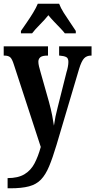

<svg xmlns="http://www.w3.org/2000/svg" viewBox="-20 -786 514 1036"><path d="M21 175Q77 175 111.5 154.5Q146 134 166 96Q186 58 200 7L55 -437Q45 -469 34.5 -477.5Q24 -486 4 -486H0V-536H239V-486H236Q208 -486 197.5 -477Q187 -468 187 -453Q187 -442 190.5 -427.5Q194 -413 199 -396L244 -237Q255 -197 261.5 -163.5Q268 -130 271 -108Q278 -158 291 -206L339 -397Q343 -409 346 -424.5Q349 -440 349 -452Q349 -472 337.5 -478Q326 -484 302 -486H299V-536H474V-486H471Q448 -486 434 -471.5Q420 -457 407 -415L285 -4Q264 66 245 111.5Q226 157 201 183Q176 209 136.5 219.5Q97 230 36 230H21ZM93 -619Q106 -638 124 -664Q142 -690 158.5 -717Q175 -744 184 -766H299Q307 -744 324 -717Q341 -690 359 -664Q377 -638 389 -619V-606H330Q321 -618 304.5 -635Q288 -652 270.5 -670.5Q253 -689 241 -704Q222 -680 195.5 -653.5Q169 -627 153 -606H93Z"/></svg>

Font: Noto Serif Ethiopic ExtraCondensed
Style: Bold
Weight: 700
Width: 2
Designer: Monotype Design Team
Foundry: Monotype Imaging Inc.
Version: Version 2.102; ttfautohint (v1.8.4.7-5d5b)